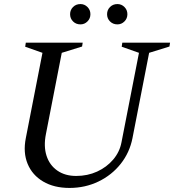

<svg xmlns="http://www.w3.org/2000/svg" viewBox="-20 -910 857 945"><path d="M107 -230 189 -650 104 -680 107 -700H387L384 -681L284 -650L206 -250Q194 -190 209 -143.5Q224 -97 262 -70.5Q300 -44 355 -44Q411 -44 458 -65.5Q505 -87 537 -124.5Q569 -162 578 -210L664 -650L579 -680L582 -700H817L814 -681L714 -650L632 -230Q618 -159 574 -103.5Q530 -48 464.5 -16.5Q399 15 322 15Q246 15 192.5 -16.5Q139 -48 116 -103.5Q93 -159 107 -230ZM558 -790Q536 -790 521.5 -804.5Q507 -819 507 -840Q507 -861 521.5 -875.5Q536 -890 558 -890Q578 -890 592.5 -875.5Q607 -861 607 -840Q607 -819 592.5 -804.5Q578 -790 558 -790ZM376 -790Q354 -790 339.5 -804.5Q325 -819 325 -840Q325 -861 339.5 -875.5Q354 -890 376 -890Q396 -890 410.5 -875.5Q425 -861 425 -840Q425 -819 410.5 -804.5Q396 -790 376 -790Z"/></svg>

Font: Wittgenstein-Italic Regular
Style: Italic
Weight: 400
Italic angle: -11°
Designer: Jörg Drees
Foundry: Jörg Drees
Version: Version 1.000; ttfautohint (v1.8.4.7-5d5b)